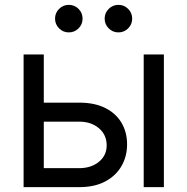

<svg xmlns="http://www.w3.org/2000/svg" viewBox="-20 -770 771 790"><path d="M149.4 -347.7H305.7Q369.6 -347.7 413.6 -325.4Q457.5 -303.2 480.2 -264.4Q502.9 -225.6 502.9 -175.8Q502.9 -127 480.2 -87.2Q457.5 -47.4 413.6 -23.7Q369.6 0 305.7 0H77.1V-545.9H160.2V-78.1H305.7Q355 -78.1 387 -104.2Q418.9 -130.4 418.9 -171.9Q418.9 -215.3 387 -242.4Q355 -269.5 305.7 -269.5H149.4ZM571.3 0V-545.9H654.3V0ZM467.3 -636.7Q443.8 -636.7 427.2 -653.3Q410.6 -669.9 410.6 -693.4Q410.6 -716.8 427.2 -733.4Q443.8 -750 467.3 -750Q490.7 -750 507.3 -733.4Q523.9 -716.8 523.9 -693.4Q523.9 -669.9 507.3 -653.3Q490.7 -636.7 467.3 -636.7ZM263.2 -636.7Q239.7 -636.7 223.1 -653.3Q206.5 -669.9 206.5 -693.4Q206.5 -716.8 223.1 -733.4Q239.7 -750 263.2 -750Q286.6 -750 303.2 -733.4Q319.8 -716.8 319.8 -693.4Q319.8 -669.9 303.2 -653.3Q286.6 -636.7 263.2 -636.7Z"/></svg>

Font: GitLab Sans
Style: Regular
Weight: 400
Designer: Rasmus Andersson
Foundry: Modifications by GitLab B.V., manufactured by rsms
Version: Version 4.000;git-c8fb6b7